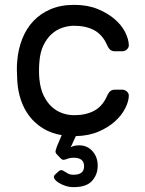

<svg xmlns="http://www.w3.org/2000/svg" viewBox="-20 -550 595 790"><path d="M142 -225Q146 -185 159.5 -157Q173 -129 192.5 -111Q212 -93 236 -84.5Q260 -76 285 -76Q333 -76 367 -94Q401 -112 420 -154Q427 -170 434.5 -175.5Q442 -181 453 -181H483Q494 -181 502.5 -173Q511 -165 510 -154Q509 -131 494.5 -103Q480 -75 453 -50.5Q426 -26 385.5 -8.5Q345 9 292 10L271 56Q284 48 306 48Q339 48 360.5 72Q382 96 382 132Q382 168 359 194Q336 220 283 220Q265 220 248.5 214.5Q232 209 220 201Q208 193 203.5 184.5Q199 176 206 169L220 156Q228 149 233.5 150Q239 151 245.5 155.5Q252 160 260.5 164.5Q269 169 283 169Q326 169 326 134Q326 99 283 99Q271 99 263 101.5Q255 104 249.5 106Q244 108 239.5 107.5Q235 107 229 101L212 83Q207 77 209 69Q211 61 214 53L234 6Q191 -1 157.5 -21.5Q124 -42 101 -72Q78 -102 65.5 -140Q53 -178 51 -220Q50 -236 49.5 -259.5Q49 -283 51 -300Q55 -348 71.5 -390Q88 -432 117 -463Q146 -494 188 -512Q230 -530 285 -530Q340 -530 381.5 -513Q423 -496 451.5 -471.5Q480 -447 494.5 -418.5Q509 -390 510 -366Q511 -355 502.5 -347Q494 -339 483 -339H453Q442 -339 434.5 -344.5Q427 -350 420 -366Q401 -408 367 -426Q333 -444 285 -444Q260 -444 235.5 -435.5Q211 -427 191.5 -409Q172 -391 158.5 -363Q145 -335 142 -295Q139 -258 142 -225Z"/></svg>

Font: Rubik
Style: Regular
Weight: 400
Designer: Hubert & Fischer
Foundry: Hubert & Fischer
Version: Version 1.002; ttfautohint (v1.6)